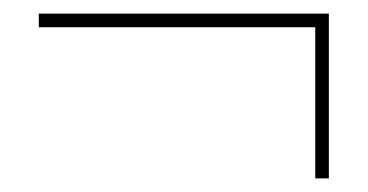

<svg xmlns="http://www.w3.org/2000/svg" viewBox="-20 -412 540 282"><path d="M463 -392V-150H443V-372H37V-392Z"/></svg>

Font: Blinker Thin
Style: Regular
Weight: 100
Designer: Juergen Huber
Foundry: supertype
Version: Version 1.017;hotconv 1.0.117;makeotfexe 2.5.65602